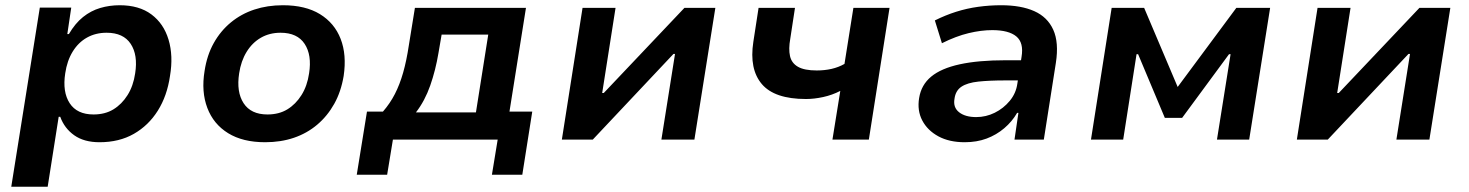

<svg xmlns="http://www.w3.org/2000/svg" viewBox="-20 -533 5607 733"><path d="M23 180 132 -504H252L237 -403H243Q267 -444 297 -468Q327 -492 362.5 -502.5Q398 -513 437 -513Q511 -513 558 -478Q605 -443 623.5 -381.5Q642 -320 629 -243Q618 -167 582.5 -110.5Q547 -54 491 -22Q435 10 360 10Q301 10 263.5 -16.5Q226 -43 210 -87H204L162 180ZM337 -96Q381 -96 413 -115.5Q445 -135 467 -170Q489 -205 496 -253Q507 -323 479 -365.5Q451 -408 387 -408Q345 -408 312 -389.5Q279 -371 257.5 -336Q236 -301 229 -253Q218 -182 246 -139Q274 -96 337 -96Z M992 10Q907 10 851 -24.5Q795 -59 771.5 -121Q748 -183 761 -262Q770 -322 796 -368.5Q822 -415 861.5 -447.5Q901 -480 951 -496.5Q1001 -513 1060 -513Q1146 -513 1201.5 -479Q1257 -445 1280.5 -384.5Q1304 -324 1292 -243Q1282 -183 1256 -136.5Q1230 -90 1191 -57Q1152 -24 1102 -7Q1052 10 992 10ZM1001 -96Q1045 -96 1077 -115.5Q1109 -135 1131 -170Q1153 -205 1160 -253Q1171 -323 1143 -365.5Q1115 -408 1051 -408Q1009 -408 976 -389Q943 -370 921.5 -335Q900 -300 893 -253Q882 -182 910 -139Q938 -96 1001 -96Z M1342 134 1381 -107H1442Q1469 -138 1487.5 -174Q1506 -210 1519 -255.5Q1532 -301 1541 -361L1564 -503H1988L1925 -107H2012L1974 134H1858L1880 0H1480L1458 134ZM1568 -104H1797L1844 -401H1666L1654 -331Q1643 -265 1622.5 -206.5Q1602 -148 1568 -104Z M2125 0 2204 -503H2330L2279 -178H2285L2593 -503H2711L2631 0H2505L2557 -327H2551L2243 0Z M3158 0 3188 -186Q3157 -170 3122.5 -162.5Q3088 -155 3057 -155Q2937 -155 2888.5 -212Q2840 -269 2856 -373L2876 -503H3015L2997 -385Q2990 -346 2996 -319Q3002 -292 3026.5 -278Q3051 -264 3098 -264Q3128 -264 3154.5 -270Q3181 -276 3204 -289L3238 -503H3376L3297 0Z M3663 10Q3604 10 3562.5 -12.5Q3521 -35 3501 -73Q3481 -111 3489 -159Q3497 -209 3535 -240.5Q3573 -272 3644 -287.5Q3715 -303 3820 -303H3897L3886 -226H3818Q3757 -226 3715 -221.5Q3673 -217 3650.5 -202Q3628 -187 3624 -156Q3618 -123 3641.5 -104.5Q3665 -86 3707 -86Q3744 -86 3777.5 -102.5Q3811 -119 3835 -148Q3859 -177 3864 -214L3880 -316Q3889 -370 3860 -394Q3831 -418 3768 -418Q3726 -418 3678 -406.5Q3630 -395 3576 -368L3549 -455Q3589 -475 3630 -488Q3671 -501 3714.5 -507Q3758 -513 3802 -513Q3878 -513 3928.5 -490.5Q3979 -468 4001 -419.5Q4023 -371 4011 -293L3965 0H3853L3868 -102H3863Q3844 -69 3814 -43.5Q3784 -18 3746.5 -4Q3709 10 3663 10Z M4145 0 4224 -503H4348L4476 -201L4700 -503H4829L4749 0H4626L4678 -326H4672L4493 -83H4427L4325 -326H4319L4268 0Z M4931 0 5010 -503H5136L5085 -178H5091L5399 -503H5517L5437 0H5311L5363 -327H5357L5049 0Z"/></svg>

Font: Nunito Sans 6pt
Style: Bold Italic
Weight: 700
Italic angle: -9°
Version: Version 3.101;gftools[0.9.27]